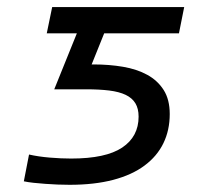

<svg xmlns="http://www.w3.org/2000/svg" viewBox="-20 -510 590 539"><path d="M126.5 -490.2H497.1L482.4 -416.5H272.5L237.3 -329.1H243.2Q286.6 -329.1 325.4 -322.5Q364.3 -315.9 393.3 -300Q422.4 -284.2 439.5 -257.3Q456.5 -230.5 456.5 -189.9Q456.5 -144.5 438.7 -107.9Q420.9 -71.3 385.7 -45.2Q350.6 -19 297.9 -5.1Q245.1 8.8 175.3 8.8Q159.2 8.8 141.6 8.1Q124 7.3 106.9 6.1Q89.8 4.9 74.2 3.2Q58.6 1.5 46.9 -1L61.5 -76.2Q87.4 -70.3 119.4 -67.6Q151.4 -64.9 179.7 -64.9Q276.9 -64.9 323 -95.7Q369.1 -126.5 369.1 -182.6Q369.1 -205.1 360.1 -220Q351.1 -234.9 332.8 -243.7Q314.5 -252.4 286.6 -255.9Q258.8 -259.3 221.7 -259.3H132.3L195.8 -416.5H111.3Z"/></svg>

Font: Code New Roman
Style: Italic
Weight: 400
Italic angle: -11°
Monospace: yes
Designer: Sam Radian
Foundry: Code New Roman
Version: Version 1.508 October 19, 2014